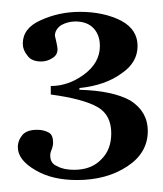

<svg xmlns="http://www.w3.org/2000/svg" viewBox="-20 -698 272 321"><path d="M64.9 -554.2Q94.2 -554.2 120.1 -573.2Q147 -592.8 147 -621.1Q147 -638.7 137.2 -649.9Q126.5 -662.1 106 -662.1Q93.3 -662.1 82 -655.8Q71.8 -648.4 71.8 -638.2Q71.8 -637.7 74.2 -627.9Q76.2 -618.2 76.2 -616.2Q76.2 -606 67.9 -601.1Q59.1 -595.2 48.8 -595.2Q32.7 -595.2 25.9 -605Q18.1 -614.3 18.1 -625Q18.1 -650.9 47.9 -664.1Q78.6 -678.2 113.8 -678.2Q153.8 -678.2 183.1 -663.1Q210 -648.4 210 -621.1Q210 -593.3 183.1 -575.2Q155.8 -555.2 112.8 -550.8V-547.9Q168.5 -546.4 198.2 -529.8Q227.1 -511.2 227.1 -479Q227.1 -442.4 192.9 -419.9Q158.2 -397 108.9 -397Q67.4 -397 40 -413.1Q9.8 -430.2 9.8 -452.1Q9.8 -463.4 18.1 -473.1Q25.9 -481 42 -481Q53.7 -481 62 -476.1Q68.8 -472.2 68.8 -459Q68.8 -455.1 66.9 -449.2Q64 -443.4 64 -438Q64 -424.3 76.2 -419.9Q86.4 -414.1 104 -414.1Q133.3 -414.1 149.9 -432.1Q166 -448.2 166 -475.1Q166 -505.9 143.1 -519Q119.1 -532.7 64.9 -540Z"/></svg>

Font: Unna Light
Style: Regular
Weight: 300
Designer: Jorge de Buen Unna
Foundry: Omnibus-Type
Version: Version 2.007;PS 002.007;hotconv 1.0.88;makeotf.lib2.5.64775